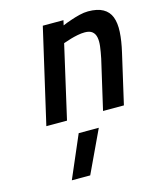

<svg xmlns="http://www.w3.org/2000/svg" viewBox="-120 -594 807 978"><g transform="rotate(-15 284.0 -105.0)"><path d="M82 0 197 -499H306L300 -473Q323 -483 348 -491Q368 -498 392.5 -504Q417 -510 438 -510Q487 -510 516.5 -493.5Q546 -477 558 -445.5Q570 -414 567.5 -367.5Q565 -321 551 -261L491 0H381L441 -260Q448 -294 451.5 -321.5Q455 -349 451 -369Q447 -389 433.5 -400Q420 -411 394 -411Q376 -411 356 -407Q336 -403 319 -398Q299 -392 279 -385L191 0ZM232 77H338L233 300H136Z"/></g></svg>

Font: Panefresco 750wt
Style: Italic
Weight: 750
Foundry: Campivisivi & Chank Co
Version: Version 1.000